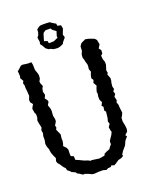

<svg xmlns="http://www.w3.org/2000/svg" viewBox="-154 -917 828 1020"><g transform="rotate(-20 260.0 -407.0)"><path d="M269 14 250 9H223L199 11L188 9L174 2L152 -6L143 -5L125 -17L115 -22L110 -30L90 -39L84 -46L71 -56L68 -69L58 -79L45 -99L36 -109L32 -121L37 -137L30 -152L22 -173L19 -194L13 -210L10 -226L14 -248V-270L18 -285L15 -302L21 -316L18 -330L15 -343L13 -359L18 -374V-392L13 -402L9 -426L14 -436L21 -448L10 -463L9 -476L17 -497L16 -507L15 -525L13 -540V-557L9 -570L15 -582L4 -601L7 -611L5 -640L15 -648L30 -662L39 -664L70 -660H89L92 -646L93 -615L101 -592L103 -583L102 -564L94 -549L96 -537L103 -521L96 -508L93 -491L98 -473L90 -455L100 -442L103 -432L93 -415L100 -395L102 -380L101 -371L100 -353L104 -334V-321L92 -301L95 -289L90 -278L104 -247L101 -224L102 -211L99 -195L95 -184L110 -168L115 -156L114 -134L115 -120L130 -114L131 -93L150 -85L162 -79L175 -73L193 -67L207 -60L211 -62L254 -56L259 -57L284 -61L289 -71L306 -79L320 -84L328 -96L337 -106V-123L345 -136L356 -152L363 -167L360 -176L357 -195L368 -211L363 -225L368 -243L372 -278L365 -286L368 -307L360 -315L369 -333L361 -348L360 -367L363 -382L361 -393L367 -413L372 -425L361 -444L367 -459L359 -471L362 -487L369 -505L363 -521L365 -536V-547L359 -567L358 -574L353 -589L354 -607L362 -625L363 -649L371 -662L378 -667L399 -677L415 -674L430 -669L448 -662L457 -652L462 -626L450 -606L460 -594L459 -575L449 -566L451 -545L457 -529V-512L453 -500L448 -484L451 -469L446 -461L455 -437L454 -422L451 -412L449 -391L453 -377L445 -365L450 -350L441 -337L446 -315L441 -305L447 -288V-276L451 -244L445 -230L438 -219L437 -198L440 -184L442 -175L444 -155L441 -140L425 -125L432 -117L416 -98L410 -85L405 -74L394 -61L386 -52L374 -33L377 -26L363 -18L346 -14L327 -1L316 5L301 0L295 7L279 8ZM224 -685 211 -691 206 -693 198 -694 184 -705 174 -723 165 -735 168 -747 166 -758 164 -772 172 -782 177 -796 178 -813 188 -821 198 -827 211 -828H231L246 -827H252L270 -815L277 -811L283 -808L285 -795L294 -793L304 -791L308 -772L305 -764L300 -751L296 -740L301 -726L299 -721L292 -713L283 -702L279 -694L261 -686L248 -683L234 -684ZM211 -723 239 -724 264 -735 263 -744 271 -770 252 -784 246 -794H217L204 -785L201 -779L190 -742L208 -737Z"/></g></svg>

Font: Winky Rough Light
Style: Regular
Weight: 300
Designer: Simon Atzbach
Foundry: typofactur
Version: Version 1.206; ttfautohint (v1.8.4.7-5d5b)